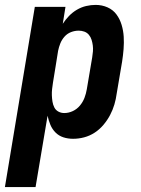

<svg xmlns="http://www.w3.org/2000/svg" viewBox="-53 -558 573 783"><path d="M-33 205 89 -530H214L203 -461Q214 -478 228.5 -493Q243 -508 261 -518.5Q279 -529 298.5 -533.5Q318 -538 337 -538Q363 -538 385.5 -528Q408 -518 422 -499Q436 -480 443 -456.5Q450 -433 451.5 -408.5Q453 -384 451 -358Q449 -332 445 -307L423 -177Q420 -154 413.5 -132Q407 -110 396 -89Q385 -68 369 -49Q353 -30 333 -17Q313 -4 290.5 2Q268 8 245 8Q224 8 205.5 2Q187 -4 173.5 -17.5Q160 -31 152.5 -49Q145 -67 141 -86L92 205ZM209 -97Q227 -97 244 -105Q261 -113 273 -127.5Q285 -142 291.5 -159Q298 -176 301 -194L323 -324Q325 -336 326 -348.5Q327 -361 325.5 -372.5Q324 -384 320.5 -395.5Q317 -407 309.5 -416Q302 -425 291 -429Q280 -433 268 -433Q252 -433 236.5 -427Q221 -421 210 -408.5Q199 -396 193 -381Q187 -366 184 -351Q179 -318 173.5 -285.5Q168 -253 163 -221Q161 -208 159.5 -195Q158 -182 158.5 -169Q159 -156 161 -143.5Q163 -131 168.5 -120Q174 -109 185 -103Q196 -97 209 -97Z"/></svg>

Font: Iosevka Curly XBdObl
Style: Regular
Weight: 800
Italic angle: -9°
Monospace: yes
Designer: Belleve Invis
Foundry: Belleve Invis
Version: Version 11.1.0; ttfautohint (v1.8.3)